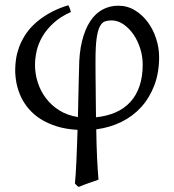

<svg xmlns="http://www.w3.org/2000/svg" viewBox="-20 -491 678 747"><path d="M351.6 -232.4Q351.6 -216.8 351.8 -195.3Q352.1 -173.8 352.3 -148.2Q352.5 -122.6 352.8 -93.5Q353 -64.5 353.5 -34.7Q396.5 -39.1 430.2 -54Q463.9 -68.8 487.3 -94.5Q510.7 -120.1 522.9 -156.5Q535.2 -192.9 535.2 -239.7Q535.2 -272 525.4 -302.7Q515.6 -333.5 498.8 -357.7Q481.9 -381.8 460 -396.7Q438 -411.6 413.6 -411.6Q399.4 -411.6 388.2 -407.7Q377 -403.8 368.7 -388.4Q360.4 -373 356 -342.3Q351.6 -311.5 351.6 -257.3ZM439.9 -468.8Q475.6 -468.8 504.9 -450.9Q534.2 -433.1 555.2 -404.5Q576.2 -376 587.6 -340.3Q599.1 -304.7 599.1 -268.6Q599.1 -208.5 580.6 -159.4Q562 -110.4 529.5 -74.5Q497.1 -38.6 452.1 -16.6Q407.2 5.4 354.5 12.2Q355 41.5 355.7 69.8Q356.4 98.1 357.7 123.5Q358.9 148.9 360.4 170.7Q361.8 192.4 363.3 208Q345.2 214.4 325.4 221.2Q305.7 228 286.6 236.3Q281.2 233.4 278.8 230.7Q276.4 228 271.5 222.7Q272.9 209.5 274.4 187.7Q275.9 166 277.1 138.7Q278.3 111.3 279.5 79.3Q280.8 47.4 281.7 14.2Q236.3 11.7 200.7 0.5Q165 -10.7 138.2 -27.8Q111.3 -44.9 92.3 -67.1Q73.2 -89.4 61.5 -114.5Q49.8 -139.6 44.4 -166.3Q39.1 -192.9 39.1 -218.8Q39.1 -237.8 42.2 -260.3Q45.4 -282.7 53.7 -305.9Q62 -329.1 76.7 -352.8Q91.3 -376.5 114.3 -397.9Q137.2 -419.4 169.4 -438.2Q201.7 -457 245.6 -470.7Q249.5 -464.8 252 -457Q254.4 -449.2 255.9 -444.3Q215.3 -426.3 188.5 -401.6Q161.6 -377 145.5 -349.6Q129.4 -322.3 122.8 -293.5Q116.2 -264.6 116.2 -238.3Q116.2 -203.6 127 -170.2Q137.7 -136.7 158.7 -108.9Q179.7 -81.1 210.9 -61.5Q242.2 -42 283.2 -35.6Q283.7 -64 284.4 -91.3Q285.2 -118.7 285.6 -142.8Q286.1 -167 286.6 -187.3Q287.1 -207.5 287.6 -222.2Q287.6 -284.2 299.1 -330.6Q310.5 -377 330.6 -407.7Q350.6 -438.5 378.7 -453.6Q406.7 -468.8 439.9 -468.8Z"/></svg>

Font: Akkhara
Style: Regular
Weight: 400
Designer: J. Victor Gaultney
Version: Version 1.00 June 13, 2006, initial release